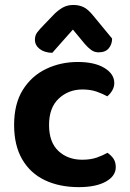

<svg xmlns="http://www.w3.org/2000/svg" viewBox="-20 -743 525 777"><path d="M313.4 -380.9Q257.3 -380.9 217.9 -344.2Q178.5 -307.4 178.5 -237.3Q178.5 -167.4 216.4 -132Q254.3 -96.6 312.8 -96.6Q346.8 -96.6 371.9 -105.4Q396.9 -114.3 414.9 -124.7Q431.2 -113.4 439.9 -99.8Q448.5 -86.1 448.5 -66.5Q448.5 -30.6 408.3 -8.1Q368.2 14.3 298.9 14.3Q220.7 14.3 161.5 -13.8Q102.4 -42 69.8 -98.3Q37.1 -154.6 37.1 -237.3Q37.1 -322.9 72.4 -379.4Q107.7 -435.8 166.5 -464Q225.3 -492.2 294.9 -492.2Q362.9 -492.2 402.7 -467.9Q442.5 -443.6 442.5 -407.3Q442.5 -390.7 434.2 -376.8Q425.9 -362.8 414.2 -353.2Q395.5 -363.6 370.7 -372.3Q345.8 -380.9 313.4 -380.9ZM323.5 -564.8 275 -623.3Q250 -594.6 231.5 -574.4Q213 -554.2 191.6 -529.2Q159.8 -529.9 140.5 -544.9Q121.3 -559.8 121.3 -582.7Q121.3 -599.6 130.7 -612.1Q140.2 -624.6 157.8 -642.5L201 -687.4Q217.9 -703.6 235.7 -713.3Q253.4 -722.9 277 -722.9Q299.6 -722.9 318 -714.3Q336.4 -705.6 358.3 -678.4L433.7 -587Q433.7 -564.1 420.3 -547.7Q406.9 -531.2 379 -531.2Q362.4 -531.2 349.6 -540.4Q336.8 -549.5 323.5 -564.8Z"/></svg>

Font: Baloo Tamma 2
Style: Regular
Weight: 400
Designer: Divya Kowshik, Shuchita Grover and Ek Type
Foundry: Ek Type
Version: Version 1.700